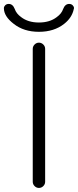

<svg xmlns="http://www.w3.org/2000/svg" viewBox="-44 -969 394 968"><path d="M121.1 -52.7V-722.7Q121.1 -735.4 130.4 -744.6Q139.6 -753.9 152.3 -753.9Q165 -753.9 174.3 -744.6Q183.6 -735.4 183.6 -722.7V-52.7Q183.6 -40 174.3 -30.8Q165 -21.5 152.3 -21.5Q139.6 -21.5 130.4 -30.8Q121.1 -40 121.1 -52.7ZM-24.4 -927.7Q-24.4 -935.5 -18.6 -941.4Q-11.7 -949.2 0 -949.2Q20.5 -949.2 30.3 -923.8Q38.1 -900.4 62.5 -882.8Q97.7 -855.5 152.3 -855.5Q207 -855.5 242.2 -882.8Q266.6 -900.4 274.4 -923.8Q284.2 -949.2 304.7 -949.2Q316.4 -949.2 323.2 -941.4Q329.1 -935.5 329.1 -927.7Q329.1 -925.8 328.1 -923.8Q319.3 -879.9 279.3 -848.6Q228.5 -808.6 152.3 -808.6Q76.2 -808.6 25.4 -848.6Q-24.4 -886.7 -24.4 -927.7Z"/></svg>

Font: irohamaru Light
Style: Regular
Weight: 200
Designer: [Source Han Sans]
Ryoko NISHIZUKA  (kana & ideographs); Paul D. Hunt (Latin, Greek & Cyrillic); Wenlong ZHANG  (bopomofo
Version: Version 1.01